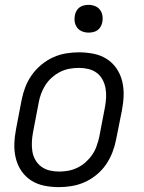

<svg xmlns="http://www.w3.org/2000/svg" viewBox="-20 -757 590 789"><path d="M222 12Q191 12 161.5 6Q132 0 108 -15.5Q84 -31 68 -54.5Q52 -78 45 -106.5Q38 -135 39 -165.5Q40 -196 46 -227L69 -347Q74 -373 84 -399Q94 -425 110.5 -448.5Q127 -472 150 -491Q173 -510 198.5 -521.5Q224 -533 251 -537.5Q278 -542 304 -542Q335 -542 365 -536Q395 -530 419 -514.5Q443 -499 459 -475.5Q475 -452 482 -423.5Q489 -395 488 -364.5Q487 -334 481 -303L457 -183Q452 -157 442 -131Q432 -105 416 -81.5Q400 -58 377 -39Q354 -20 328 -8.5Q302 3 275 7.5Q248 12 222 12ZM223 -52Q242 -52 261 -55.5Q280 -59 298.5 -68Q317 -77 332.5 -91Q348 -105 359.5 -122Q371 -139 377.5 -158Q384 -177 388 -195L411 -315Q415 -336 416 -356Q417 -376 413.5 -395Q410 -414 401 -430.5Q392 -447 377 -458Q362 -469 343 -473.5Q324 -478 304 -478Q285 -478 265.5 -474.5Q246 -471 228 -462Q210 -453 194 -439Q178 -425 167 -408Q156 -391 149 -372Q142 -353 139 -335L116 -215Q112 -194 111 -174Q110 -154 113 -135Q116 -116 125.5 -99.5Q135 -83 150 -72Q165 -61 184 -56.5Q203 -52 223 -52ZM344 -623Q330 -623 317.5 -628Q305 -633 297 -643.5Q289 -654 287 -668Q285 -682 288 -696Q290 -705 295 -713.5Q300 -722 308 -727.5Q316 -733 325.5 -735Q335 -737 344 -737Q358 -737 370.5 -732Q383 -727 391 -716.5Q399 -706 401 -692Q403 -678 400 -664Q398 -655 393 -646.5Q388 -638 380 -632.5Q372 -627 362.5 -625Q353 -623 344 -623Z"/></svg>

Font: Lode Term
Style: Italic
Weight: 400
Italic angle: -11°
Monospace: yes
Designer: Belleve Invis
Foundry: Belleve Invis
Version: Version 29.2.0